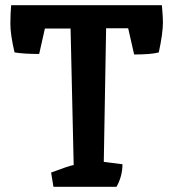

<svg xmlns="http://www.w3.org/2000/svg" viewBox="-20 -720 661 740"><path d="M36 -518Q20 -587 20 -627Q20 -667 23 -700H604Q608 -652 608 -635Q608 -592 592 -518Q563 -510 497 -510L474 -611H389Q388 -573 380 -96L452 -87Q452 -41 429 0H186L177 -55Q246 -81 264 -84Q264 -88 252 -610H153L131 -512Q72 -512 36 -518Z"/></svg>

Font: Inika
Style: Bold
Weight: 700
Version: Version 1.001